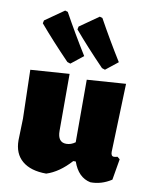

<svg xmlns="http://www.w3.org/2000/svg" viewBox="-86 -827 708 901"><g transform="rotate(10 268.0 -376.5)"><path d="M276 -568 218 -522 203 -527Q120 -613 58 -686L61 -700L151 -763L164 -759Q217 -663 276 -568ZM441 -568 383 -522 368 -527Q285 -613 223 -686L226 -700L316 -763L329 -759Q382 -663 441 -568ZM196 6Q122 6 81.5 -28Q41 -62 41 -126L44 -229L38 -461L223 -474V-203Q223 -148 264 -148Q287 -148 307 -163V-461L492 -474L481 -148Q481 -127 495 -127Q502 -127 512 -130L524 -120L507 -20Q459 11 407 10Q348 -2 323 -74H311Q256 -13 196 6Z"/></g></svg>

Font: Alegreya Sans Black
Style: Regular
Weight: 900
Designer: Juan Pablo del Peral
Foundry: Huerta Tipografica
Version: Version 2.007